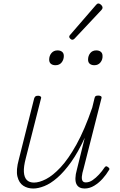

<svg xmlns="http://www.w3.org/2000/svg" viewBox="-20 -1064 686 1101"><path d="M171 17Q138 17 113.5 1Q89 -15 80 -51.5Q71 -88 88 -150L176 -500Q179 -508 183.5 -511.5Q188 -515 199 -515Q208 -515 213 -510.5Q218 -506 215 -499L128 -157Q115 -108 117 -77.5Q119 -47 133.5 -32Q148 -17 175 -17Q205 -17 244 -37Q283 -57 327.5 -104.5Q372 -152 418.5 -235.5Q465 -319 509 -447L522 -501Q524 -510 528.5 -513Q533 -516 544 -516Q553 -516 558.5 -512.5Q564 -509 562 -501L459 -96Q451 -70 449.5 -52.5Q448 -35 453.5 -26.5Q459 -18 472 -18Q492 -18 511 -31Q530 -44 548 -63.5Q566 -83 579 -103Q584 -110 588.5 -110.5Q593 -111 599 -106Q607 -101 607.5 -96Q608 -91 603 -86Q591 -65 569.5 -40.5Q548 -16 521 0.5Q494 17 465 17Q449 17 437 11Q425 5 418.5 -8Q412 -21 412.5 -42.5Q413 -64 421 -92L466 -274Q428 -191 388 -135Q348 -79 309 -45Q270 -11 234.5 3Q199 17 171 17ZM298 -690Q282 -690 272 -698Q262 -706 262 -722Q262 -744 275 -759.5Q288 -775 310 -775Q326 -775 336 -767Q346 -759 346 -743Q346 -722 333.5 -706Q321 -690 298 -690ZM521 -690Q505 -690 495 -698Q485 -706 485 -722Q485 -744 497.5 -759.5Q510 -775 532 -775Q548 -775 558 -767Q568 -759 568 -743Q569 -722 556 -706Q543 -690 521 -690ZM394 -836Q390 -836 383.5 -841.5Q377 -847 377 -853Q377 -856 378 -858.5Q379 -861 383 -865L530 -1035Q533 -1039 536.5 -1041.5Q540 -1044 545 -1044Q549 -1044 555 -1040Q561 -1036 564.5 -1030.5Q568 -1025 568 -1021Q568 -1017 567 -1014.5Q566 -1012 562 -1007L407 -842Q401 -836 394 -836Z"/></svg>

Font: Playwrite IS Thin
Style: Regular
Weight: 250
Designer: Veronika Burian, José Scaglione
Foundry: TypeTogether
Version: Version 1.002